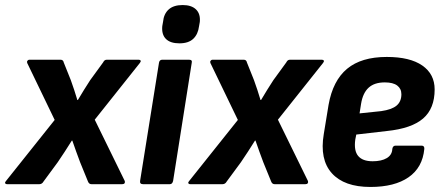

<svg xmlns="http://www.w3.org/2000/svg" viewBox="-41 -731 1761 762"><path d="M-12 0Q-19 0 -20.5 -4Q-22 -8 -17 -13L176 -255L67 -481Q65 -486 68 -490Q71 -494 75 -494H199Q210 -494 212 -483L240 -413Q247 -394 253.5 -374Q260 -354 266 -334H268Q280 -354 292.5 -374.5Q305 -395 317 -413L368 -483Q371 -489 374.5 -491.5Q378 -494 383 -494H509Q515 -494 517 -490.5Q519 -487 514 -481L335 -256L454 -13Q456 -8 453.5 -4Q451 0 444 0H322Q312 0 308 -11L277 -87Q269 -108 261.5 -129Q254 -150 246 -173H244Q230 -151 216 -129Q202 -107 188 -87L132 -11Q126 0 115 0Z M527 0Q513 0 515 -13L590 -482Q592 -494 603 -494H709Q723 -494 720 -482L646 -13Q643 0 633 0ZM671 -559Q635 -559 617.5 -576.5Q600 -594 603 -627L606 -644Q609 -676 628.5 -693.5Q648 -711 684 -711Q719 -711 737 -693.5Q755 -676 752 -644L749 -627Q745 -595 726 -577Q707 -559 671 -559Z M715 0Q708 0 706.5 -4Q705 -8 710 -13L903 -255L794 -481Q792 -486 795 -490Q798 -494 802 -494H926Q937 -494 939 -483L967 -413Q974 -394 980.5 -374Q987 -354 993 -334H995Q1007 -354 1019.5 -374.5Q1032 -395 1044 -413L1095 -483Q1098 -489 1101.5 -491.5Q1105 -494 1110 -494H1236Q1242 -494 1244 -490.5Q1246 -487 1241 -481L1062 -256L1181 -13Q1183 -8 1180.5 -4Q1178 0 1171 0H1049Q1039 0 1035 -11L1004 -87Q996 -108 988.5 -129Q981 -150 973 -173H971Q957 -151 943 -129Q929 -107 915 -87L859 -11Q853 0 842 0Z M1429 11Q1325 11 1276 -43.5Q1227 -98 1244 -199L1263 -315Q1280 -411 1336.5 -458Q1393 -505 1494 -505Q1586 -505 1635 -471Q1684 -437 1684 -376Q1684 -300 1638 -260.5Q1592 -221 1494 -211L1373 -197L1369 -177Q1363 -133 1380.5 -112Q1398 -91 1438 -91Q1473 -91 1494 -103.5Q1515 -116 1516 -140Q1518 -153 1529 -153H1632Q1644 -153 1643 -140Q1636 -66 1580.5 -27.5Q1525 11 1429 11ZM1386 -281 1472 -290Q1514 -296 1533 -312Q1552 -328 1552 -357Q1552 -379 1535.5 -391.5Q1519 -404 1486 -404Q1445 -404 1422 -383Q1399 -362 1392 -319Z"/></svg>

Font: Sofia Sans Semi Condensed ExtraBold
Style: Italic
Weight: 800
Italic angle: -9°
Version: Version 4.100